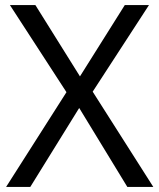

<svg xmlns="http://www.w3.org/2000/svg" viewBox="-20 -734 626 754"><path d="M582 0H480L291 -310L99 0H4L241 -372L19 -714H119L294 -434L470 -714H565L344 -374Z"/></svg>

Font: Noto Sans Gunjala Gondi
Style: Regular
Weight: 400
Designer: Ek Type
Foundry: Ek Type
Version: Version 1.004